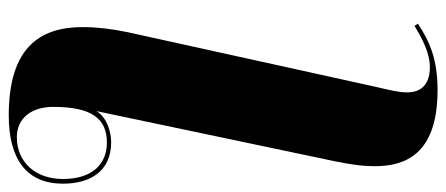

<svg xmlns="http://www.w3.org/2000/svg" viewBox="-326 -488 1045 450"><g transform="rotate(-90 197.0 -262.5)"><path d="M211 240C284 240 324 222 367 194L362 186C338 200 302 222 265 222C232 222 206 208 206 169C206 148 211 130 219 95L347 -486C355 -524 359 -560 359 -592C359 -694 309 -765 152 -765C48 -765 -8 -722 -8 -638C-8 -573 22 -525 89 -525C114 -525 147 -535 162 -559L45 -3C38 31 33 61 33 93C33 162 59 240 211 240ZM88 -535C39 -535 3 -568 3 -638C3 -703 43 -746 101 -746C146 -746 172 -711 172 -661C172 -568 143 -535 88 -535Z"/></g></svg>

Font: Noto Serif Display Black
Style: Italic
Weight: 900
Italic angle: -12°
Designer: Monotype Design Team
Foundry: Monotype Imaging Inc.
Version: Version 2.009